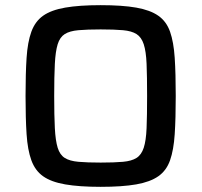

<svg xmlns="http://www.w3.org/2000/svg" viewBox="-20 -716 781 744"><path d="M370 8Q287 8 232.5 -1.5Q178 -11 147 -33Q116 -55 101.5 -95Q87 -135 83 -196Q79 -257 79 -344Q79 -431 83 -492Q87 -553 101.5 -593Q116 -633 147 -655Q178 -677 232.5 -686.5Q287 -696 370 -696Q454 -696 508 -686.5Q562 -677 593.5 -655Q625 -633 639 -593Q653 -553 657 -492Q661 -431 661 -344Q661 -257 657 -196Q653 -135 639 -95Q625 -55 593.5 -33Q562 -11 508 -1.5Q454 8 370 8ZM370 -86Q423 -86 456.5 -89Q490 -92 509 -104Q528 -116 537 -143.5Q546 -171 548 -219.5Q550 -268 550 -344Q550 -420 548 -468.5Q546 -517 537 -544.5Q528 -572 509 -584Q490 -596 456.5 -599Q423 -602 370 -602Q318 -602 284 -599Q250 -596 231 -584Q212 -572 203.5 -544.5Q195 -517 192.5 -468.5Q190 -420 190 -344Q190 -268 192.5 -219.5Q195 -171 203.5 -143.5Q212 -116 231 -104Q250 -92 284 -89Q318 -86 370 -86Z"/></svg>

Font: Saira SemiExpanded Medium
Style: Regular
Weight: 500
Width: 6
Designer: Hector Gatti with collaboration of the Omnibus-Type team
Foundry: Omnibus-Type
Version: Version 1.101